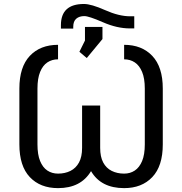

<svg xmlns="http://www.w3.org/2000/svg" viewBox="-20 -936 915 966"><path d="M416.5 -644 379.5 -675.5 407.5 -732V-800.5H495.5V-739.5ZM604.5 10.5Q488 10.5 438 -75Q387 10.5 272 10.5Q182.5 10.5 130 -45Q77.5 -100.5 77.5 -209.5V-490.5Q77.5 -599 130 -654.8Q182.5 -710.5 272 -710.5V-637.5Q241.5 -637.5 218.2 -622Q195 -606.5 181.8 -574Q168.5 -541.5 168.5 -490.5V-209.5Q168.5 -158 181.8 -125.8Q195 -93.5 218.2 -78Q241.5 -62.5 272 -62.5Q307 -62.5 334.5 -76.2Q362 -90 377.5 -118.5Q393 -147 393 -192V-405H484V-192Q484 -147 499.2 -118.5Q514.5 -90 542 -76.2Q569.5 -62.5 604.5 -62.5Q635 -62.5 658.2 -78Q681.5 -93.5 695 -125.8Q708.5 -158 708.5 -209.5V-490.5Q708.5 -541.5 695 -574Q681.5 -606.5 658.2 -622Q635 -637.5 604.5 -637.5V-710.5Q693.5 -710.5 746.2 -654.8Q799 -599 799 -490.5V-209.5Q799 -100.5 746.2 -45Q693.5 10.5 604.5 10.5ZM348.5 -792H286.5V-809.5Q286.5 -916 402.5 -916Q439 -916 509 -885Q578.5 -854 635 -854H655.5V-793H634Q569 -793 498 -824Q427 -855 404.5 -855Q379 -855 363.8 -842Q348.5 -829 348.5 -801Z"/></svg>

Font: Roberto Sans
Style: Regular
Weight: 400
Designer: Google (font) & Cristiano Sobral (main changes)
Version: Version 1.500; ttfautohint (v1.8.4.7-5d5b-dirty)